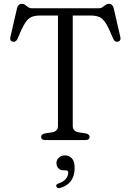

<svg xmlns="http://www.w3.org/2000/svg" viewBox="-20 -744 694 1020"><path d="M151 -700H503.5Q516.5 -700 525 -706Q533.5 -712 541 -718Q548.5 -724 558 -724Q578 -724 584 -700.5L619 -548.5Q624.5 -526 606 -522.5Q589.5 -519 581 -539Q559 -593 542.8 -619.2Q526.5 -645.5 508 -653.5Q489.5 -661.5 461.5 -661.5H366.5V-75Q366.5 -46.5 398 -41L437 -35Q456 -30.5 456 -16.5Q456 0 434 0H220.5Q198.5 0 198.5 -16.5Q198.5 -30.5 218 -35L256.5 -41Q288 -46.5 288 -75V-661.5H193Q165 -661.5 146.5 -653.5Q128 -645.5 111.8 -619.2Q95.5 -593 73.5 -539Q65 -519 48.5 -522.5Q30 -526 35.5 -548.5L70.5 -700.5Q76.5 -724 96.5 -724Q106 -724 113.5 -718Q121 -712 129.5 -706Q138 -700 151 -700ZM320 161Q300.5 161 290.2 150Q280 139 280 123Q280 105 293 93.2Q306 81.5 325.5 81.5Q347 81.5 361.8 97.2Q376.5 113 376.5 148Q376.5 232.5 299.5 254.5Q283.5 259 279.5 247Q275.5 235 291 230.5Q316.5 222.5 329.5 206.5Q342.5 190.5 342.5 173.5Q342.5 161 329.5 161Z"/></svg>

Font: Fraunces 9pt S050 Light
Style: Regular
Weight: 300
Version: Version 1.000; ttfautohint (v1.8.3)